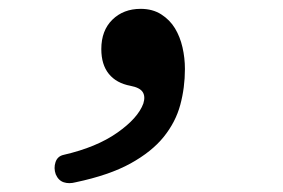

<svg xmlns="http://www.w3.org/2000/svg" viewBox="-20 -185 640 434"><path d="M151 227Q136 231 124 227Q112 223 106 209Q101 195 105.5 181.5Q110 168 124 165Q198 148 245 115Q292 82 304 49Q309 33 302.5 23Q296 13 275 9Q243 3 226 -18Q209 -39 209 -74Q209 -116 234 -140.5Q259 -165 298 -165Q325 -165 344.5 -152.5Q364 -140 375.5 -121Q387 -102 392.5 -78Q398 -54 398 -29Q398 13 387.5 52Q377 91 350 124.5Q323 158 275 184.5Q227 211 151 227Z"/></svg>

Font: Maple Mono Normal NL Medium
Style: Regular
Weight: 500
Monospace: yes
Designer: subframe7536
Version: Version 7.000